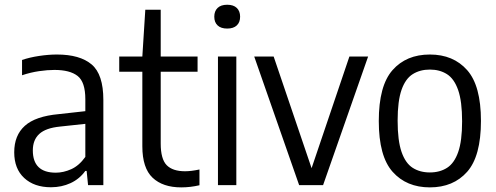

<svg xmlns="http://www.w3.org/2000/svg" viewBox="-20 -781 2092 810"><path d="M195 9Q124.5 9 82.2 -30Q40 -69 40 -138.5Q40 -210 84.8 -250.2Q129.5 -290.5 227.5 -299.5L340 -312V-362.5Q340 -435 307.5 -460.5Q275 -486 209.5 -486Q180.5 -486 144.5 -480.8Q108.5 -475.5 73 -463.5V-528Q105 -539 145 -545Q185 -551 220 -551Q317 -551 366.5 -509.2Q416 -467.5 416 -359.5V0H351.5L345.5 -60H340Q315.5 -26 277.8 -8.5Q240 9 195 9ZM118.5 -146.5Q118.5 -52.5 215.5 -52.5Q247.5 -52.5 280.5 -67.2Q313.5 -82 340 -119V-258.5L233 -247Q173 -241 145.8 -216Q118.5 -191 118.5 -146.5Z M744.5 9.5Q667 9.5 623.8 -31.2Q580.5 -72 580.5 -164V-478.5H483V-542.5H580.5L593 -740H658V-542.5H813.5V-478.5H658V-175.5Q658 -110 683.2 -84.2Q708.5 -58.5 760.5 -58.5Q786.5 -58.5 821.5 -66V0.5Q783 9.5 744.5 9.5Z M899.5 0V-542.5H977V0ZM938.5 -660.5Q912 -660.5 898 -673.8Q884 -687 884 -710.5Q884 -734 898 -747.5Q912 -761 938.5 -761Q965 -761 979 -747.5Q993 -734 993 -710.5Q993 -687 979 -673.8Q965 -660.5 938.5 -660.5Z M1242 0 1052.5 -542.5H1134.5L1294.5 -71.5L1454 -542.5H1533L1343 0Z M1793.5 9.5Q1695 9.5 1636.5 -56Q1578 -121.5 1578 -270.5Q1578 -419.5 1636 -485.2Q1694 -551 1793.5 -551Q1892.5 -551 1950.8 -485.2Q2009 -419.5 2009 -271Q2009 -122 1950.8 -56.2Q1892.5 9.5 1793.5 9.5ZM1793.5 -53.5Q1835.5 -53.5 1866 -73Q1896.5 -92.5 1913 -139.5Q1929.5 -186.5 1929.5 -269Q1929.5 -353.5 1912.8 -401.2Q1896 -449 1865.5 -468.2Q1835 -487.5 1793.5 -487.5Q1752 -487.5 1721.2 -468.2Q1690.5 -449 1674 -402Q1657.5 -355 1657.5 -272Q1657.5 -188 1674 -140.2Q1690.5 -92.5 1721 -73Q1751.5 -53.5 1793.5 -53.5Z"/></svg>

Font: Encode Sans SmCnd
Style: Regular
Weight: 400
Width: 4
Designer: Multiple Designers
Foundry: Impallari Type
Version: Version 3.002; ttfautohint (v1.8.3) -l 8 -r 50 -G 200 -x 14 